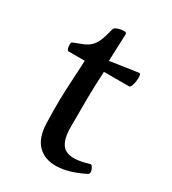

<svg xmlns="http://www.w3.org/2000/svg" viewBox="-157 -705 716 799"><g transform="rotate(30 200.5 -305.0)"><path d="M115 -126Q113 -188 114 -238Q115 -288 118 -334.5Q121 -381 123 -430H45Q40 -430 37 -439Q34 -448 34.5 -458Q35 -468 40 -470Q67 -480 85 -487.5Q103 -495 116 -507Q129 -519 138.5 -541Q148 -563 157 -601Q159 -609 173.5 -614Q188 -619 202 -619Q216 -619 215 -611L210 -480L345 -500Q351 -499 352 -488Q353 -477 351 -463.5Q349 -450 345 -439.5Q341 -429 335 -430H215Q211 -363 210.5 -297Q210 -231 210 -163Q210 -86 245 -65.5Q280 -45 356 -69Q363 -72 369 -62.5Q375 -53 376 -42.5Q377 -32 370 -29Q299 7 242 9Q185 11 151 -22.5Q117 -56 115 -126Z"/></g></svg>

Font: Anvers
Style: Regular
Weight: 400
Designer: Ishtar van Looy
Version: Version 1.000